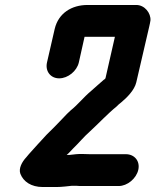

<svg xmlns="http://www.w3.org/2000/svg" viewBox="-20 -721 625 772"><path d="M297 -470 320 -573H442L404 -406C402 -403 399 -401 397 -400C380 -386 365 -371 346 -355C316 -330 294 -301 264 -277C254 -268 244 -258 234 -247C210 -222 192 -203 167 -179C142 -153 120 -127 96 -101L86 -89C68 -70 54 -43 62 -22C74 9 105 31 152 31H207C218 31 230 30 241 29L269 26H286C296 27 305 27 312 27H457C492 27 528 -3 536 -38C544 -73 521 -101 486 -101H341C324 -101 304 -103 286 -101L259 -98H248C257 -105 267 -117 274 -124C296 -145 317 -171 341 -192C376 -224 412 -263 449 -293C456 -300 461 -305 467 -309C490 -328 521 -359 528 -390L580 -614C582 -623 584 -631 585 -639C587 -668 562 -701 528 -701H332C268 -701 215 -668 200 -605L169 -470C161 -435 183 -406 218 -406C253 -406 289 -435 297 -470Z"/></svg>

Font: Electronic
Style: SuThkIt
Weight: 900
Version: Version 1.011